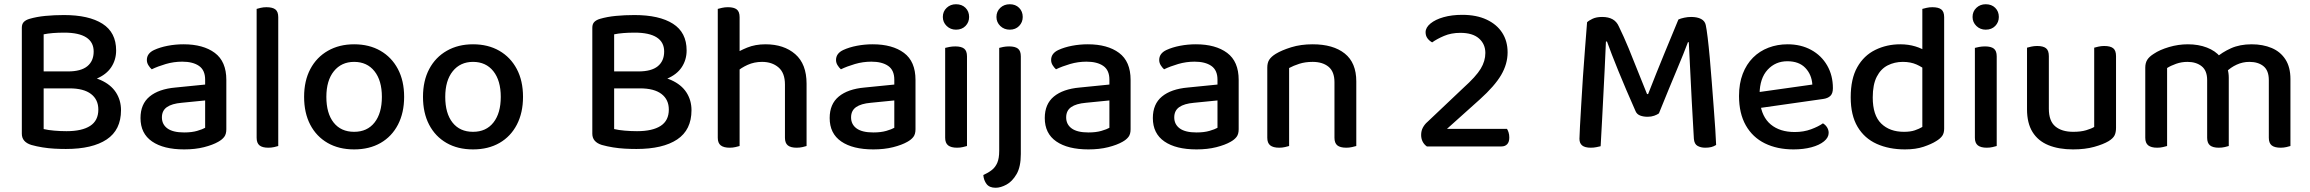

<svg xmlns="http://www.w3.org/2000/svg" viewBox="-20 -691 10898 906"><path d="M410 -354V-274H152V-354ZM308 -274 333 -335Q406 -335 454.5 -313.5Q503 -292 527 -255Q551 -218 551 -171Q551 -78 483.5 -33Q416 12 291 12Q265 12 237 10.5Q209 9 181 4.5Q153 0 128 -7Q83 -21 83 -60V-560Q83 -578 92.5 -587.5Q102 -597 119 -602Q153 -612 194.5 -616Q236 -620 282 -620Q399 -620 463.5 -579Q528 -538 528 -453Q528 -409 505 -374Q482 -339 434 -319Q386 -299 310 -299L301 -354Q362 -354 392 -378.5Q422 -403 422 -448Q422 -492 387 -514.5Q352 -537 283 -537Q254 -537 229.5 -535Q205 -533 186 -529V-82Q207 -77 236.5 -74.5Q266 -72 294 -72Q367 -72 405.5 -97Q444 -122 444 -174Q444 -221 409.5 -247.5Q375 -274 308 -274Z M849 -66Q885 -66 910.5 -73.5Q936 -81 948 -88V-217L837 -206Q791 -202 767.5 -185.5Q744 -169 744 -137Q744 -104 770 -85Q796 -66 849 -66ZM846 -482Q939 -482 993.5 -441.5Q1048 -401 1048 -314V-81Q1048 -58 1038 -45Q1028 -32 1010 -22Q984 -7 942.5 3.5Q901 14 849 14Q752 14 697.5 -23.5Q643 -61 643 -134Q643 -200 686 -235.5Q729 -271 808 -278L948 -292V-315Q948 -360 919 -380Q890 -400 840 -400Q800 -400 762.5 -389Q725 -378 696 -364Q687 -372 680 -383.5Q673 -395 673 -408Q673 -439 707 -455Q735 -468 771.5 -475Q808 -482 846 -482Z M1191 -264 1293 -255V-2Q1287 0 1274 3Q1261 6 1246 6Q1218 6 1204.5 -5Q1191 -16 1191 -41ZM1293 -204 1191 -213V-649Q1197 -651 1210 -654Q1223 -657 1237 -657Q1266 -657 1279.5 -646.5Q1293 -636 1293 -610Z M1887 -234Q1887 -159 1858 -103Q1829 -47 1776 -16.5Q1723 14 1651 14Q1579 14 1526 -16.5Q1473 -47 1444 -102.5Q1415 -158 1415 -234Q1415 -310 1444.5 -365.5Q1474 -421 1527.5 -451.5Q1581 -482 1651 -482Q1722 -482 1775 -451.5Q1828 -421 1857.5 -365.5Q1887 -310 1887 -234ZM1651 -399Q1591 -399 1555.5 -355Q1520 -311 1520 -234Q1520 -156 1554.5 -112.5Q1589 -69 1651 -69Q1713 -69 1747.5 -113Q1782 -157 1782 -234Q1782 -311 1747 -355Q1712 -399 1651 -399Z M2448 -234Q2448 -159 2419 -103Q2390 -47 2337 -16.5Q2284 14 2212 14Q2140 14 2087 -16.5Q2034 -47 2005 -102.5Q1976 -158 1976 -234Q1976 -310 2005.5 -365.5Q2035 -421 2088.5 -451.5Q2142 -482 2212 -482Q2283 -482 2336 -451.5Q2389 -421 2418.5 -365.5Q2448 -310 2448 -234ZM2212 -399Q2152 -399 2116.5 -355Q2081 -311 2081 -234Q2081 -156 2115.5 -112.5Q2150 -69 2212 -69Q2274 -69 2308.5 -113Q2343 -157 2343 -234Q2343 -311 2308 -355Q2273 -399 2212 -399Z M3102 -354V-274H2844V-354ZM3000 -274 3025 -335Q3098 -335 3146.5 -313.5Q3195 -292 3219 -255Q3243 -218 3243 -171Q3243 -78 3175.5 -33Q3108 12 2983 12Q2957 12 2929 10.5Q2901 9 2873 4.5Q2845 0 2820 -7Q2775 -21 2775 -60V-560Q2775 -578 2784.5 -587.5Q2794 -597 2811 -602Q2845 -612 2886.5 -616Q2928 -620 2974 -620Q3091 -620 3155.5 -579Q3220 -538 3220 -453Q3220 -409 3197 -374Q3174 -339 3126 -319Q3078 -299 3002 -299L2993 -354Q3054 -354 3084 -378.5Q3114 -403 3114 -448Q3114 -492 3079 -514.5Q3044 -537 2975 -537Q2946 -537 2921.5 -535Q2897 -533 2878 -529V-82Q2899 -77 2928.5 -74.5Q2958 -72 2986 -72Q3059 -72 3097.5 -97Q3136 -122 3136 -174Q3136 -221 3101.5 -247.5Q3067 -274 3000 -274Z M3786 -201H3684V-292Q3684 -347 3653.5 -373Q3623 -399 3576 -399Q3539 -399 3508 -385Q3477 -371 3456 -352L3445 -435Q3468 -451 3506 -466.5Q3544 -482 3592 -482Q3679 -482 3732.5 -435.5Q3786 -389 3786 -296ZM3367 -264H3470V-2Q3463 0 3450.5 3Q3438 6 3423 6Q3395 6 3381 -5Q3367 -16 3367 -41ZM3684 -263H3786V-2Q3780 0 3767 3Q3754 6 3739 6Q3711 6 3697.5 -5Q3684 -16 3684 -41ZM3470 -213H3367V-649Q3374 -651 3387 -654Q3400 -657 3415 -657Q3443 -657 3456.5 -646.5Q3470 -636 3470 -610Z M4101 -66Q4137 -66 4162.5 -73.5Q4188 -81 4200 -88V-217L4089 -206Q4043 -202 4019.5 -185.5Q3996 -169 3996 -137Q3996 -104 4022 -85Q4048 -66 4101 -66ZM4098 -482Q4191 -482 4245.5 -441.5Q4300 -401 4300 -314V-81Q4300 -58 4290 -45Q4280 -32 4262 -22Q4236 -7 4194.5 3.5Q4153 14 4101 14Q4004 14 3949.5 -23.5Q3895 -61 3895 -134Q3895 -200 3938 -235.5Q3981 -271 4060 -278L4200 -292V-315Q4200 -360 4171 -380Q4142 -400 4092 -400Q4052 -400 4014.5 -389Q3977 -378 3948 -364Q3939 -372 3932 -383.5Q3925 -395 3925 -408Q3925 -439 3959 -455Q3987 -468 4023.5 -475Q4060 -482 4098 -482Z M4429 -611Q4429 -637 4447 -654Q4465 -671 4491 -671Q4519 -671 4536 -654Q4553 -637 4553 -611Q4553 -586 4536 -568.5Q4519 -551 4491 -551Q4465 -551 4447 -568.5Q4429 -586 4429 -611ZM4440 -264H4543V-2Q4536 0 4523.5 3Q4511 6 4496 6Q4468 6 4454 -5Q4440 -16 4440 -41ZM4543 -213H4440V-465Q4447 -467 4460 -469.5Q4473 -472 4488 -472Q4516 -472 4529.5 -461.5Q4543 -451 4543 -425Z M4620 135Q4644 124 4660.5 111Q4677 98 4686 77Q4695 56 4695 21V-285H4797V36Q4797 96 4777 130.5Q4757 165 4729.5 180Q4702 195 4678 195Q4649 195 4635.5 177.5Q4622 160 4620 135ZM4682 -611Q4682 -637 4700 -654Q4718 -671 4745 -671Q4772 -671 4789 -654Q4806 -637 4806 -611Q4806 -586 4789 -568.5Q4772 -551 4745 -551Q4718 -551 4700 -568.5Q4682 -586 4682 -611ZM4797 -204 4695 -213V-465Q4701 -467 4714 -469.5Q4727 -472 4742 -472Q4770 -472 4783.5 -461.5Q4797 -451 4797 -425Z M5116 -66Q5152 -66 5177.5 -73.5Q5203 -81 5215 -88V-217L5104 -206Q5058 -202 5034.5 -185.5Q5011 -169 5011 -137Q5011 -104 5037 -85Q5063 -66 5116 -66ZM5113 -482Q5206 -482 5260.5 -441.5Q5315 -401 5315 -314V-81Q5315 -58 5305 -45Q5295 -32 5277 -22Q5251 -7 5209.5 3.5Q5168 14 5116 14Q5019 14 4964.5 -23.5Q4910 -61 4910 -134Q4910 -200 4953 -235.5Q4996 -271 5075 -278L5215 -292V-315Q5215 -360 5186 -380Q5157 -400 5107 -400Q5067 -400 5029.5 -389Q4992 -378 4963 -364Q4954 -372 4947 -383.5Q4940 -395 4940 -408Q4940 -439 4974 -455Q5002 -468 5038.5 -475Q5075 -482 5113 -482Z M5626 -66Q5662 -66 5687.5 -73.5Q5713 -81 5725 -88V-217L5614 -206Q5568 -202 5544.5 -185.5Q5521 -169 5521 -137Q5521 -104 5547 -85Q5573 -66 5626 -66ZM5623 -482Q5716 -482 5770.5 -441.5Q5825 -401 5825 -314V-81Q5825 -58 5815 -45Q5805 -32 5787 -22Q5761 -7 5719.5 3.5Q5678 14 5626 14Q5529 14 5474.5 -23.5Q5420 -61 5420 -134Q5420 -200 5463 -235.5Q5506 -271 5585 -278L5725 -292V-315Q5725 -360 5696 -380Q5667 -400 5617 -400Q5577 -400 5539.5 -389Q5502 -378 5473 -364Q5464 -372 5457 -383.5Q5450 -395 5450 -408Q5450 -439 5484 -455Q5512 -468 5548.5 -475Q5585 -482 5623 -482Z M6380 -307V-208H6277V-303Q6277 -353 6249 -376Q6221 -399 6174 -399Q6139 -399 6111 -390Q6083 -381 6063 -370V-208H5960V-372Q5960 -395 5969.5 -409.5Q5979 -424 6000 -437Q6028 -454 6073 -468Q6118 -482 6174 -482Q6271 -482 6325.5 -438.5Q6380 -395 6380 -307ZM5960 -260H6063V-2Q6056 0 6043.5 3Q6031 6 6016 6Q5988 6 5974 -5Q5960 -16 5960 -41ZM6277 -260H6380V-2Q6373 0 6360 3Q6347 6 6333 6Q6304 6 6290.5 -5Q6277 -16 6277 -41Z M6707 -539Q6707 -561 6730 -580Q6753 -599 6792 -610Q6831 -621 6880 -621Q6947 -621 6995 -598.5Q7043 -576 7068.5 -536.5Q7094 -497 7094 -444Q7094 -389 7063.5 -337Q7033 -285 6963 -222L6808 -83H7091Q7095 -77 7098.5 -66.5Q7102 -56 7102 -42Q7102 -21 7092 -10.5Q7082 0 7065 0H6713Q6700 -9 6693 -23Q6686 -37 6686 -54Q6686 -74 6694.5 -89.5Q6703 -105 6716 -116L6885 -276Q6945 -330 6967 -366.5Q6989 -403 6989 -441Q6989 -483 6959 -509.5Q6929 -536 6871 -536Q6828 -536 6794 -521.5Q6760 -507 6738 -491Q6725 -498 6716 -510Q6707 -522 6707 -539Z M7808 -156Q7800 -150 7786 -145Q7772 -140 7755 -140Q7734 -140 7719 -146Q7704 -152 7698 -166Q7651 -272 7617 -355.5Q7583 -439 7563 -495H7558Q7555 -424 7552 -363Q7549 -302 7546 -245Q7543 -188 7540 -128.5Q7537 -69 7533 -1Q7525 1 7512.5 3.5Q7500 6 7487 6Q7459 6 7446 -4.5Q7433 -15 7433 -36Q7433 -51 7435.5 -94.5Q7438 -138 7441.5 -199Q7445 -260 7449.5 -328.5Q7454 -397 7459.5 -464Q7465 -531 7469 -586Q7477 -594 7495 -602.5Q7513 -611 7540 -611Q7570 -611 7589.5 -600Q7609 -589 7619 -566Q7642 -519 7665 -463.5Q7688 -408 7710 -351.5Q7732 -295 7752 -247H7757Q7796 -347 7834.5 -440.5Q7873 -534 7900 -599Q7911 -604 7927.5 -607.5Q7944 -611 7960 -611Q7989 -611 8007 -601.5Q8025 -592 8029 -573Q8033 -555 8038 -514Q8043 -473 8048 -418Q8053 -363 8057.5 -303Q8062 -243 8066.5 -185.5Q8071 -128 8074 -81.5Q8077 -35 8078 -7Q8067 0 8055 3Q8043 6 8026 6Q8006 6 7990.5 -2.5Q7975 -11 7973 -36Q7968 -127 7963 -213.5Q7958 -300 7955 -372.5Q7952 -445 7949 -492H7945Q7926 -441 7892.5 -361.5Q7859 -282 7808 -156Z M8253 -177 8248 -252 8532 -292Q8529 -339 8499 -370.5Q8469 -402 8414 -402Q8358 -402 8321 -362Q8284 -322 8283 -248L8285 -210Q8293 -139 8336 -103.5Q8379 -68 8449 -68Q8491 -68 8526 -81Q8561 -94 8582 -109Q8594 -102 8601.5 -90Q8609 -78 8609 -64Q8609 -42 8587 -24Q8565 -6 8527.5 4Q8490 14 8443 14Q8366 14 8308 -14.5Q8250 -43 8218 -99.5Q8186 -156 8186 -238Q8186 -297 8203.5 -342.5Q8221 -388 8252 -419Q8283 -450 8325 -466Q8367 -482 8415 -482Q8478 -482 8526.5 -455.5Q8575 -429 8602 -382Q8629 -335 8629 -275Q8629 -250 8617 -238.5Q8605 -227 8583 -224Z M9051 -92V-417H9154V-84Q9154 -63 9145 -50Q9136 -37 9116 -25Q9094 -11 9057 1.5Q9020 14 8969 14Q8894 14 8836 -12Q8778 -38 8745.5 -92.5Q8713 -147 8713 -232Q8713 -319 8744 -374Q8775 -429 8829 -455.5Q8883 -482 8947 -482Q8985 -482 9018 -472Q9051 -462 9070 -447V-357Q9052 -374 9024 -386.5Q8996 -399 8959 -399Q8920 -399 8887.5 -382.5Q8855 -366 8836 -329Q8817 -292 8817 -231Q8817 -147 8857 -108Q8897 -69 8964 -69Q8995 -69 9015.5 -76Q9036 -83 9051 -92ZM9154 -394H9051V-649Q9058 -651 9071 -654Q9084 -657 9098 -657Q9127 -657 9140.5 -646.5Q9154 -636 9154 -610Z M9288 -611Q9288 -637 9306 -654Q9324 -671 9350 -671Q9378 -671 9395 -654Q9412 -637 9412 -611Q9412 -586 9395 -568.5Q9378 -551 9350 -551Q9324 -551 9306 -568.5Q9288 -586 9288 -611ZM9299 -264H9402V-2Q9395 0 9382.5 3Q9370 6 9355 6Q9327 6 9313 -5Q9299 -16 9299 -41ZM9402 -213H9299V-465Q9306 -467 9319 -469.5Q9332 -472 9347 -472Q9375 -472 9388.5 -461.5Q9402 -451 9402 -425Z M9545 -175V-260H9648V-178Q9648 -120 9678.5 -94.5Q9709 -69 9763 -69Q9799 -69 9824 -76.5Q9849 -84 9862 -92V-260H9965V-88Q9965 -66 9958 -52Q9951 -38 9930 -25Q9905 -10 9862 2Q9819 14 9762 14Q9695 14 9646 -6Q9597 -26 9571 -68Q9545 -110 9545 -175ZM9965 -210H9862V-466Q9869 -468 9882 -471Q9895 -474 9909 -474Q9938 -474 9951.5 -463.5Q9965 -453 9965 -426ZM9648 -210H9545V-466Q9552 -468 9565 -471Q9578 -474 9593 -474Q9621 -474 9634.5 -463.5Q9648 -453 9648 -426Z M10497 -324V-209H10395V-313Q10395 -358 10369 -378.5Q10343 -399 10302 -399Q10274 -399 10248.5 -390Q10223 -381 10206 -370V-209H10103V-372Q10103 -394 10112.5 -409Q10122 -424 10143 -437Q10171 -456 10215 -469Q10259 -482 10304 -482Q10354 -482 10394 -466.5Q10434 -451 10457 -423Q10464 -417 10469 -411.5Q10474 -406 10478 -398Q10486 -384 10491.5 -365Q10497 -346 10497 -324ZM10788 -318V-209H10686V-313Q10686 -358 10661 -378.5Q10636 -399 10594 -399Q10563 -399 10534.5 -386Q10506 -373 10484 -351L10436 -418Q10465 -444 10507 -463Q10549 -482 10605 -482Q10658 -482 10699.5 -464.5Q10741 -447 10764.5 -410.5Q10788 -374 10788 -318ZM10103 -260H10206V-2Q10199 0 10186.5 3Q10174 6 10159 6Q10131 6 10117 -5Q10103 -16 10103 -41ZM10395 -260H10497V-2Q10491 0 10478 3Q10465 6 10450 6Q10422 6 10408.5 -5Q10395 -16 10395 -41ZM10686 -260H10788V-2Q10782 0 10769 3Q10756 6 10742 6Q10713 6 10699.5 -5Q10686 -16 10686 -41Z"/></svg>

Font: Baloo Bhaijaan 2 Medium
Style: Regular
Weight: 500
Designer: Sanskriti Dholi, Noopur Datye and Ek Type
Foundry: Ek Type
Version: Version 1.701